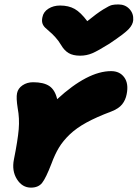

<svg xmlns="http://www.w3.org/2000/svg" viewBox="-20 -837 623 869"><path d="M516.1 -816.9Q546.4 -816.9 565.7 -796.4Q585 -775.9 583 -746.1Q581.5 -725.6 562.5 -705.3Q543.5 -685.1 475.1 -639.2Q423.3 -606.9 397.5 -595.9Q371.6 -585 342.8 -585Q310.5 -585 290.8 -596.7Q271 -608.4 256.8 -632.8Q245.1 -652.8 230.2 -668.9Q215.3 -685.1 204.6 -693.8Q193.8 -702.6 184.6 -711.7Q175.3 -720.7 171.9 -731.9Q168.5 -743.2 171.9 -758.8Q176.3 -783.2 199 -797.6Q221.7 -812 252 -812Q290.5 -812 317.9 -796.6Q345.2 -781.2 375 -741.2Q418.9 -776.9 447 -794.2Q475.1 -811.5 486.6 -814.2Q498 -816.9 516.1 -816.9ZM120.1 12.2Q80.6 12.2 56.6 -25.9Q32.7 -64 43 -115.2Q60.5 -202.6 64.7 -252Q68.8 -301.3 60.1 -347.2Q52.7 -393.6 57.1 -415Q61.5 -437 82 -450.9Q102.5 -464.8 129.9 -464.8Q177.7 -464.8 203.4 -447.5Q229 -430.2 238.8 -388.2Q377 -515.1 482.9 -515.1Q522 -515.1 542.5 -486.8Q563 -458.5 553.2 -410.2Q548.3 -384.3 532.7 -364.7Q517.1 -345.2 482.9 -332Q416.5 -307.1 371.1 -282.2Q325.7 -257.3 295.4 -228.3Q265.1 -199.2 246.8 -168.9Q228.5 -138.7 212.9 -96.2Q187.5 -30.3 170.4 -9Q153.3 12.2 120.1 12.2Z"/></svg>

Font: Shantell Sans Irregular
Style: Italic
Weight: 800
Italic angle: -11.31°
Designer: Stephen Nixon, Anya Danilova, Shantell Martin
Foundry: Arrow Type
Version: Version 1.006;[9816181b4]